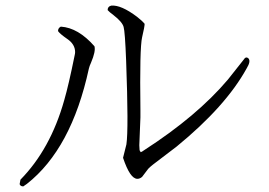

<svg xmlns="http://www.w3.org/2000/svg" viewBox="-20 -696 960 685"><path d="M419 -133 431 -181Q439 -235 430 -479Q426 -583 421 -600Q416 -618 385 -642Q370 -653 364 -660Q364 -673 377 -676Q412 -679 469 -636Q487 -622 496 -611Q496 -601 487 -563Q478 -525 481 -303Q481 -287 481 -277L477 -178Q477 -169 478 -160L482 -153Q486 -154 494 -160Q683 -282 793 -412L850 -484Q852 -486 853 -488Q859 -494 866 -488Q876 -478 860 -452Q785 -316 610 -173L526 -109Q517 -102 509 -94L487 -65Q479 -58 470 -58Q444 -58 419 -133ZM317 -531Q322 -513 305 -473Q299 -460 297 -451Q235 -165 76 -40Q70 -36 63 -31Q53 -31 50 -39L53 -55Q160 -164 209 -338Q225 -393 246 -497Q248 -505 248 -510Q248 -538 220 -557Q194 -575 187 -585Q187 -596 197 -601Q259 -597 317 -531Z"/></svg>

Font: cwTeXKai
Style: Medium
Weight: 500
Version: Version 1.17